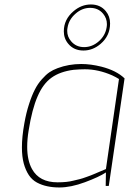

<svg xmlns="http://www.w3.org/2000/svg" viewBox="-20 -828 585 855"><path d="M354.5 -618.2Q390.6 -618.2 419.9 -644Q448.7 -669.4 454.6 -705.1Q456.1 -712.9 456.1 -720.2Q456.1 -746.6 439 -767.1Q417.5 -793 381.3 -793Q345.7 -793 316.4 -767.1Q286.6 -741.2 280.8 -705.1Q279.3 -697.8 279.3 -690.4Q279.3 -664.1 296.9 -644Q318.8 -618.2 354.5 -618.2ZM351.6 -603Q309.1 -603 284.2 -632.8Q264.2 -656.2 264.2 -688.5Q264.2 -741.2 307.1 -777.8Q342.3 -808.1 384.8 -808.1Q426.8 -808.1 451.2 -778.3Q470.2 -755.4 470.2 -723.6Q470.2 -668.9 428.2 -632.8Q393.6 -603 351.6 -603ZM236.3 -16.1Q278.8 -16.1 306.2 -23.4Q316.9 -26.4 335 -30.3Q345.2 -32.7 366.7 -40.5Q375.5 -43.9 382.8 -46.4Q384.8 -47.4 386.7 -47.9Q395 -50.8 398.4 -52.7Q406.2 -55.7 423.8 -63.5Q449.7 -74.7 451.7 -75.2L509.8 -476.1Q496.6 -484.4 480 -492.2Q418 -519.5 357.9 -519.5Q335.4 -519.5 307.6 -517.1Q247.6 -509.3 210 -482.4Q171.9 -455.6 147.5 -398.9Q122.6 -342.3 107.4 -246.1Q101.1 -207.5 101.1 -174.3Q101.1 -113.8 122.6 -75.2Q155.3 -16.1 236.3 -16.1ZM244.6 6.8Q214.8 6.8 190.9 1.5Q166.5 -3.4 144.5 -15.1Q122.6 -26.9 108.4 -48.3Q94.2 -69.8 85.9 -99.6Q77.6 -130.4 77.6 -171.9Q77.6 -218.8 88.4 -278.8Q96.7 -326.2 109.4 -364.7Q121.6 -402.8 135.3 -429.2Q148.4 -455.1 166.5 -475.1Q184.1 -495.1 199.7 -505.9Q215.3 -516.6 236.3 -524.4Q286.1 -543 341.8 -543Q383.8 -543 431.2 -531.2Q498 -514.2 534.7 -479L464.4 0H450.7L451.7 -60.1Q421.4 -40 358.4 -16.6Q295.4 6.8 244.6 6.8Z"/></svg>

Font: Squarion Thin
Style: Italic
Weight: 100
Designer: Natanael Gama
Version: Version 1.00;September 12, 2019;FontCreator 11.5.0.2425 64-b